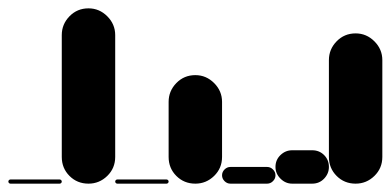

<svg xmlns="http://www.w3.org/2000/svg" viewBox="-20 -440 936 460"><path d="M5 -10Q3 -10 1.5 -8.5Q0 -7 0 -5Q0 -3 1.5 -1.5Q3 0 5 0H123Q125 0 126.5 -1.5Q128 -3 128 -5Q128 -7 126.5 -8.5Q125 -10 123 -10Z M128 -64H256V-356H128ZM192 -128Q165 -128 146.5 -109Q128 -90 128 -64Q128 -37 146.5 -18.5Q165 0 192 0Q218 0 237 -18.5Q256 -37 256 -64Q256 -90 237 -109Q218 -128 192 -128ZM192 -420Q165 -420 146.5 -401Q128 -382 128 -356Q128 -329 146.5 -310.5Q165 -292 192 -292Q218 -292 237 -310.5Q256 -329 256 -356Q256 -382 237 -401Q218 -420 192 -420Z M261 -10Q259 -10 257.5 -8.5Q256 -7 256 -5Q256 -3 257.5 -1.5Q259 0 261 0H379Q381 0 382.5 -1.5Q384 -3 384 -5Q384 -7 382.5 -8.5Q381 -10 379 -10Z M384 -64H512V-196H384ZM448 -128Q421 -128 402.5 -109Q384 -90 384 -64Q384 -37 402.5 -18.5Q421 0 448 0Q474 0 493 -18.5Q512 -37 512 -64Q512 -90 493 -109Q474 -128 448 -128ZM448 -260Q421 -260 402.5 -241Q384 -222 384 -196Q384 -169 402.5 -150.5Q421 -132 448 -132Q474 -132 493 -150.5Q512 -169 512 -196Q512 -222 493 -241Q474 -260 448 -260Z M532 -40Q524 -40 518 -34Q512 -28 512 -20Q512 -12 518 -6Q524 0 532 0H620Q628 0 634 -6Q640 -12 640 -20Q640 -28 634 -34Q628 -40 620 -40Z M680 -80Q664 -80 652 -68.5Q640 -57 640 -40Q640 -24 652 -12Q664 0 680 0H728Q745 0 756.5 -12Q768 -24 768 -40Q768 -57 756.5 -68.5Q745 -80 728 -80Z M768 -64H896V-296H768ZM832 -128Q805 -128 786.5 -109Q768 -90 768 -64Q768 -37 786.5 -18.5Q805 0 832 0Q858 0 877 -18.5Q896 -37 896 -64Q896 -90 877 -109Q858 -128 832 -128ZM832 -360Q805 -360 786.5 -341Q768 -322 768 -296Q768 -269 786.5 -250.5Q805 -232 832 -232Q858 -232 877 -250.5Q896 -269 896 -296Q896 -322 877 -341Q858 -360 832 -360Z"/></svg>

Font: Wavefont
Style: Bold
Weight: 700
Version: Version 3.004;gftools[0.9.33]